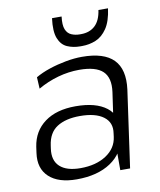

<svg xmlns="http://www.w3.org/2000/svg" viewBox="-84 -814 742 888"><g transform="rotate(-10 286.5 -370.0)"><path d="M410 -174 437 -362Q446 -428 413.5 -459Q381 -490 303 -490Q253 -490 203 -476Q153 -462 108 -436L105 -490Q134 -507 171.5 -519.5Q209 -532 249.5 -539.5Q290 -547 326 -547Q429 -547 474 -501Q519 -455 507 -362L456 0H410ZM205 7Q119 7 75.5 -33.5Q32 -74 42 -145L46 -174Q57 -246 112 -286.5Q167 -327 257 -327Q352 -327 402 -288.5Q452 -250 441 -179L437 -148Q427 -76 365 -34.5Q303 7 205 7ZM231 -41Q304 -41 352 -72.5Q400 -104 407 -157L409 -173Q417 -223 379.5 -251Q342 -279 269 -279Q202 -279 161.5 -253Q121 -227 113 -168L111 -154Q103 -99 134.5 -70Q166 -41 231 -41ZM327 -596Q294 -596 266.5 -608Q239 -620 226 -653Q213 -686 221 -747H266Q261 -707 269.5 -686.5Q278 -666 296 -658.5Q314 -651 334 -651H341Q381 -651 406.5 -674.5Q432 -698 439 -747H484Q476 -687 453.5 -654Q431 -621 400.5 -608.5Q370 -596 336 -596Z"/></g></svg>

Font: Pathway Extreme 28pt Light
Style: Italic
Weight: 300
Italic angle: -8°
Designer: Eduardo Rodriguez Tunni
Foundry: Eduardo Rodriguez Tunni
Version: Version 1.001;gftools[0.9.26]